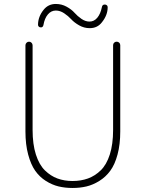

<svg xmlns="http://www.w3.org/2000/svg" viewBox="-20 -936 733 969"><path d="M108.4 -272.5V-707Q108.4 -714.8 113.8 -720.2Q119.1 -725.6 126.5 -725.6Q133.8 -725.6 139.2 -720.2Q144.5 -714.8 144.5 -707V-280.3Q144.5 -208 161.1 -156.2Q177.7 -104.5 206.5 -76.2Q235.4 -47.9 270 -35.2Q304.7 -22.5 345.7 -22.5Q388.7 -22.5 423.8 -35.2Q459 -47.9 488.3 -76.2Q517.6 -104.5 534.2 -156.2Q550.8 -208 550.8 -280.3V-708Q550.8 -715.8 556.2 -720.7Q561.5 -725.6 568.8 -725.6Q576.2 -725.6 581.5 -720.7Q586.9 -715.8 586.9 -708V-272.5Q586.9 -207 573.2 -156.2Q559.6 -105.5 536.6 -74.2Q513.7 -43 481.4 -22.9Q449.2 -2.9 416.5 4.9Q383.8 12.7 346.2 12.7Q308.6 12.7 275.9 4.9Q243.2 -2.9 211.4 -22.9Q179.7 -43 157.7 -74.2Q135.7 -105.5 122.1 -156.2Q108.4 -207 108.4 -272.5ZM432.6 -793.9Q404.3 -793.9 379.4 -808.1Q354.5 -822.3 339.4 -838.9Q324.2 -855.5 303.7 -869.1Q283.2 -882.8 261.7 -882.8Q238.3 -882.8 221.7 -863.3Q205.1 -843.8 199.2 -809.6Q198.2 -803.7 194.3 -800.3Q190.4 -796.9 184.6 -797.9Q178.7 -797.9 174.8 -802.7Q171.9 -806.6 171.9 -810.5Q171.9 -851.6 200.2 -886.7Q223.6 -916 261.7 -916Q291 -916 315.9 -902.3Q340.8 -888.7 356 -871.6Q371.1 -854.5 391.1 -840.8Q411.1 -827.1 431.6 -827.1Q455.1 -827.1 471.2 -846.7Q487.3 -866.2 494.1 -899.4Q496.1 -914.1 510.7 -913.1Q516.6 -912.1 520.5 -908.2Q523.4 -904.3 523.4 -899.4Q523.4 -859.4 494.1 -823.2Q471.7 -793.9 432.6 -793.9Z"/></svg>

Font: Gen Jyuu Gothic ExtraLight
Style: Regular
Weight: 100
Designer: [Source Han Sans]
Ryoko NISHIZUKA  (kana & ideographs); Paul D. Hunt (Latin, Greek & Cyrillic); Wenlong ZHANG  (bopomofo
Version: Version 1.002.20150607